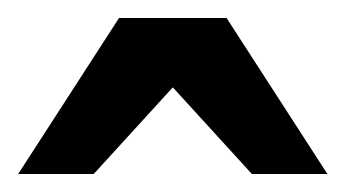

<svg xmlns="http://www.w3.org/2000/svg" viewBox="-20 -742 380 211"><path d="M256.8 -550.8 169.9 -646 83 -550.8H0L110.8 -722.2H229L339.8 -550.8Z"/></svg>

Font: Charis SIL Afr
Style: Bold
Weight: 700
Foundry: SIL International
Version: Version 5.000